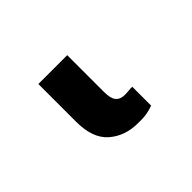

<svg xmlns="http://www.w3.org/2000/svg" viewBox="-58 -49 384 384"><g transform="rotate(-45 133.5 143.0)"><path d="M156.2 241.2Q119.1 241.7 94 220Q68.8 198.2 69.3 149.9V44.9H150.9V149.4Q150.9 167.5 157.2 175Q163.6 182.6 176.3 182.6Q182.6 182.6 188.7 181.9Q194.8 181.2 198.2 181.6V234.9Q190.9 237.8 180.9 239.7Q170.9 241.7 156.2 241.2Z"/></g></svg>

Font: Inter Cardless Tabular Medium
Style: Regular
Weight: 500
Designer: Rasmus Andersson
Foundry: rsms
Version: Version 4.000;git-4fc901f